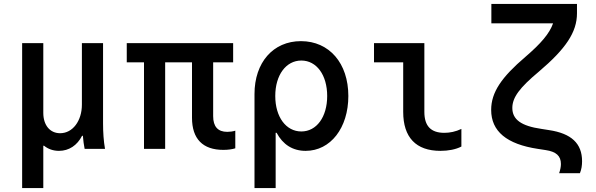

<svg xmlns="http://www.w3.org/2000/svg" viewBox="-20 -760 3040 980"><path d="M93 200H201V-16H205C226 1 252 10 281 10C332 10 374 -18 399 -67H403C405 -42 408 -20 412 0H516C509 -40 506 -84 506 -130V-540H398V-226C398 -143 351 -80 287 -80C235 -80 201 -121 201 -184V-540H93Z M715 0H823V-442H960V-159C960 -51 1015 5 1120 5C1144 5 1165 2 1181 -3V-93C1169 -89 1153 -87 1140 -87C1092 -87 1068 -114 1068 -167V-442H1170V-540H627V-442H715Z M1540 10C1667 10 1758 -107 1758 -270C1758 -437 1661 -550 1516 -550C1374 -550 1279 -441 1279 -280V200H1387V-82H1392C1424 -22 1474 10 1540 10ZM1385 -270C1385 -377 1440 -451 1518 -451C1596 -451 1650 -377 1650 -270C1650 -163 1596 -89 1518 -89C1440 -89 1385 -163 1385 -270Z M2146 -540H1889V-442H2038V-189C2038 -59 2103 10 2228 10C2268 10 2306 3 2335 -12V-102C2306 -88 2276 -82 2248 -82C2179 -82 2146 -117 2146 -189Z M2925 -740H2488V-641H2803C2785 -589 2741 -538 2662 -470C2540 -366 2487 -289 2487 -199C2487 -90 2566 -24 2726 0L2765 6C2819 14 2843 36 2843 77C2843 91 2840 106 2834 124H2940C2948 105 2951 84 2951 63C2951 -28 2896 -79 2782 -96L2744 -102C2640 -117 2595 -150 2595 -209C2595 -263 2633 -313 2730 -394C2868 -511 2925 -596 2925 -692Z"/></svg>

Font: CommitMono
Style: 600Regular
Weight: 600
Monospace: yes
Designer: Eigil Nikolajsen
Foundry: Eigil Nikolajsen
Version: Version 1.143